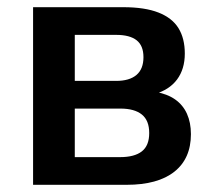

<svg xmlns="http://www.w3.org/2000/svg" viewBox="-20 -514 595 534"><path d="M72 0V-494H323Q383 -494 421 -479Q459 -464 476.5 -435.5Q494 -407 494 -365Q494 -322 472.5 -293Q451 -264 409 -252L410 -259Q445 -253 467 -237.5Q489 -222 500 -197.5Q511 -173 511 -141Q511 -73 465 -36.5Q419 0 332 0ZM188 -77H314Q354 -77 374.5 -93Q395 -109 395 -144Q395 -179 374.5 -195.5Q354 -212 315 -212H188ZM188 -289H303Q340 -289 359.5 -305.5Q379 -322 379 -355Q379 -387 360 -402Q341 -417 303 -417H188Z"/></svg>

Font: Nunito Sans 10pt SemiCondensed
Style: Bold
Weight: 700
Width: 4
Designer: Vernon Adams
Foundry: Vernon Adams
Version: Version 3.101;gftools[0.9.27]